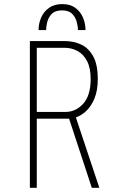

<svg xmlns="http://www.w3.org/2000/svg" viewBox="-20 -896 590 916"><path d="M122.5 0V-700H290Q331 -700 366.5 -683.8Q402 -667.5 424.2 -628Q446.5 -588.5 446.5 -519Q446.5 -464.5 431 -427Q415.5 -389.5 391.8 -367Q368 -344.5 342 -336L454 0H418L309.5 -330H308.5H155.5V0ZM155.5 -362H292.5Q341.5 -362 377 -401.2Q412.5 -440.5 412.5 -519Q412.5 -572.5 395 -605.2Q377.5 -638 349.2 -653Q321 -668 288.5 -668H155.5ZM277 -876.5Q315 -876.5 339.5 -858.5Q364 -840.5 376 -812Q388 -783.5 388 -752.5H352Q352 -768 346.5 -790.2Q341 -812.5 324.8 -829.5Q308.5 -846.5 276 -846.5Q243 -846.5 226.8 -829.5Q210.5 -812.5 205.2 -790.2Q200 -768 200 -752.5H164Q164 -783.5 176.2 -812Q188.5 -840.5 213.8 -858.5Q239 -876.5 277 -876.5Z"/></svg>

Font: Trispace SemiCondensed Thin
Style: Regular
Weight: 100
Width: 4
Designer: Tyler Finck
Foundry: Etcetera Type Company
Version: Version 1.210; ttfautohint (v1.8.3)